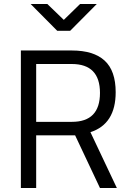

<svg xmlns="http://www.w3.org/2000/svg" viewBox="-20 -946 656 966"><path d="M162 -265V0H85V-692H341Q451 -692 506.5 -641Q562 -590 562 -482Q562 -322 435 -281L568 0H483L358 -265ZM342 -333Q483 -333 483 -478.5Q483 -624 341 -624H162V-333ZM268 -791 134 -926H218L301 -846L383 -926H467L333 -791Z"/></svg>

Font: TitilliumWeb-Regular
Style: Regular
Weight: 400
Version: Version 1.001;PS 57.000;hotconv 1.0.70;makeotf.lib2.5.55311